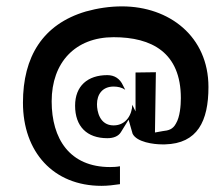

<svg xmlns="http://www.w3.org/2000/svg" viewBox="-20 -652 705 608"><path d="M52.7 -326.7C52.7 -170.9 148.9 -63.5 301.3 -63.5C320.8 -63.5 340.3 -65.9 359.9 -68.8V-125.5C349.1 -123.5 338.9 -123 328.6 -123C200.2 -123 143.6 -212.9 143.6 -331.1C143.6 -454.1 218.3 -534.2 339.8 -534.2C460.4 -534.2 552.7 -485.8 552.7 -341.3C552.7 -317.9 549.8 -281.2 537.1 -260.7C527.3 -242.2 513.7 -238.8 495.1 -236.8L470.7 -232.4L473.6 -423.3L409.2 -422.4V-299.3L398.9 -320.3C398.4 -290.5 379.9 -254.9 339.8 -254.9C295.4 -254.9 287.1 -299.8 287.1 -321.8C287.1 -353 304.2 -377.9 339.8 -377.9C353 -377.9 366.2 -375 376.5 -367.7L369.6 -381.3C359.9 -402.8 342.8 -414.1 319.8 -414.1C257.8 -414.1 217.8 -379.9 217.8 -317.4C217.8 -251.5 255.4 -214.4 319.8 -214.4C339.8 -214.4 355 -220.7 362.8 -233.4L387.2 -272.9L399.9 -228.5C413.1 -201.7 466.8 -194.8 493.2 -194.8H502.4C605.5 -197.3 640.1 -268.6 640.1 -376.5C640.1 -536.6 516.1 -631.8 366.2 -631.8C327.6 -631.8 289.1 -626 252 -615.7C115.2 -575.2 52.7 -472.2 52.7 -326.7Z"/></svg>

Font: Luckiest Guy
Style: Regular
Weight: 400
Designer: Astigmatic (AOETI)
Foundry: Astigmatic (AOETI)
Version: Version 1.001